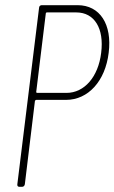

<svg xmlns="http://www.w3.org/2000/svg" viewBox="-20 -722 442 742"><path d="M280 -702H141C136 -702 131 -698 131 -692L47 -10C46 -4 49 0 55 0H65C71 0 75 -4 76 -10L115 -332C116 -334 118 -336 120 -336H235C321 -336 387 -409 400 -518C414 -628 366 -702 280 -702ZM237 -363H123C121 -363 120 -365 120 -367L157 -670C157 -672 159 -674 161 -674H275C345 -674 383 -612 371 -518C360 -425 306 -363 237 -363Z"/></svg>

Font: Barlow Condensed Thin
Style: Italic
Weight: 250
Width: 3
Italic angle: -7°
Designer: Jeremy Tribby
Foundry: Tribby Type
Version: Version 1.422;hotconv 1.0.109;makeotfexe 2.5.65596